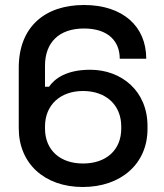

<svg xmlns="http://www.w3.org/2000/svg" viewBox="-20 -734 655 768"><path d="M311 14C463 14 570 -78 570 -218V-230C570 -371 465 -455 341 -455C246 -455 199 -420 176 -387H160V-471C160 -564 216 -620 316 -620C414 -620 459 -568 459 -499H565C565 -629 471 -714 316 -714C160 -714 55 -627 55 -463V-221C55 -80 158 14 311 14ZM160 -220V-228C160 -314 221 -370 312 -370C404 -370 465 -314 465 -228V-220C465 -134 405 -80 312 -80C220 -80 160 -134 160 -220Z"/></svg>

Font: Meta Space Medium
Style: Regular
Weight: 500
Designer: Meta Pool / Florian Karsten
Foundry: Meta Pool / Florian Karsten
Version: Version 2.000;Glyphs 3.1.1 (3137)